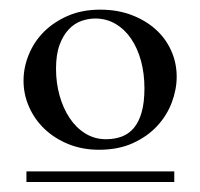

<svg xmlns="http://www.w3.org/2000/svg" viewBox="-20 -689 407 390"><path d="M273.4 -509.8Q273.4 -539.6 266.4 -565.4Q259.3 -591.3 246.3 -610.4Q233.4 -629.4 214.8 -640.4Q196.3 -651.4 173.3 -651.4Q159.7 -651.4 145.5 -646.5Q131.3 -641.6 119.9 -629.6Q108.4 -617.7 101.1 -598.1Q93.8 -578.6 93.8 -549.3Q93.8 -520.5 101.1 -494.6Q108.4 -468.8 121.6 -449Q134.8 -429.2 153.6 -417.7Q172.4 -406.2 195.3 -406.2Q212.9 -406.2 227.3 -411.6Q241.7 -417 252 -429.2Q262.2 -441.4 267.8 -461.2Q273.4 -481 273.4 -509.8ZM33.7 -319.3V-340.8H334V-319.3ZM338.9 -533.2Q338.9 -507.3 328.9 -480.7Q318.8 -454.1 299.1 -432.9Q279.3 -411.6 249.8 -398.2Q220.2 -384.8 181.2 -384.8Q147.5 -384.8 119.1 -396.2Q90.8 -407.7 70.6 -427Q50.3 -446.3 39.1 -471.7Q27.8 -497.1 27.8 -525.4Q27.8 -552.2 38.6 -578.4Q49.3 -604.5 69.3 -624.5Q89.4 -644.5 118.2 -657Q147 -669.4 183.6 -669.4Q218.3 -669.4 246.8 -658.7Q275.4 -647.9 295.9 -629.6Q316.4 -611.3 327.6 -586.4Q338.9 -561.5 338.9 -533.2Z"/></svg>

Font: Doulos SIL Am
Style: Regular
Weight: 400
Designer: Walt Agee, Victor Gaultney, Peter Martin, Debbi Hosken, Becca Hirsbrunner
Foundry: SIL International
Version: Version 5.000